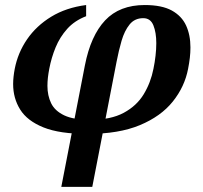

<svg xmlns="http://www.w3.org/2000/svg" viewBox="-20 -520 808 763"><path d="M338.4 -43.9Q420.4 -43.9 471.9 -71.8Q523.4 -99.6 551.3 -145.8Q579.1 -191.9 589.8 -246.6Q595.2 -272.5 598.1 -298.6Q601.1 -324.7 601.1 -348.6Q601.1 -390.6 589.6 -419.2Q578.1 -447.8 549.3 -447.8Q515.1 -447.8 494.9 -422.6Q474.6 -397.5 463.1 -357.9Q451.7 -318.4 443.4 -275.4L346.7 222.7H223.6L317.4 -260.3Q340.3 -377.9 397.7 -439Q455.1 -500 555.2 -500Q623 -500 662.6 -478.3Q702.1 -456.5 719.5 -418.7Q736.8 -380.9 736.8 -331.5Q736.8 -311.5 734.4 -290.3Q731.9 -269 727.5 -246.6Q713.9 -175.3 666.7 -116.5Q619.6 -57.6 535.9 -22.7Q452.1 12.2 327.6 12.2Q217.3 12.2 152.8 -13.7Q88.4 -39.6 60.3 -84.5Q32.2 -129.4 32.2 -186Q32.2 -200.2 33.9 -215.6Q35.6 -231 38.6 -246.6Q50.8 -310.1 87.6 -363.8Q124.5 -417.5 183.6 -453.6Q242.7 -489.7 322.3 -500V-455.6Q276.4 -438 247.1 -405.3Q217.8 -372.6 200.9 -331.5Q184.1 -290.5 175.8 -246.6Q172.4 -229 170.4 -211.9Q168.5 -194.8 168.5 -178.7Q168.5 -140.1 183.3 -109.6Q198.2 -79.1 235.4 -61.5Q272.5 -43.9 338.4 -43.9Z"/></svg>

Font: Charis
Style: Bold Italic
Weight: 700
Italic angle: -11°
Designer: Walt Agee, Miriam Martin, Annie Olsen, Victor Gaultney, Lorna Priest, Alan Ward, Bob Hallissy, Martin Hosken, Sharon Cor
Foundry: SIL Global
Version: Version 7.000